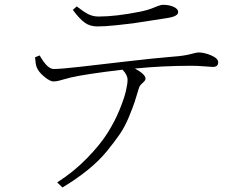

<svg xmlns="http://www.w3.org/2000/svg" viewBox="-20 -747 1040 815"><path d="M289.1 -705.1 305.7 -719.7Q335.9 -696.3 355.5 -686.5Q375 -676.8 398.4 -676.8Q471.7 -676.8 574.2 -697.3Q608.4 -704.1 634.8 -715.3Q661.1 -726.6 671.9 -726.6Q698.2 -726.6 717.3 -717.8Q736.3 -709 736.3 -696.3Q736.3 -677.7 692.4 -670.9Q689.5 -670.9 629.9 -661.1Q570.3 -651.4 543.9 -647.9Q517.6 -644.5 471.2 -639.6Q424.8 -634.8 393.6 -634.8Q361.3 -634.8 338.9 -651.4Q316.4 -668 289.1 -705.1ZM128.9 -503.9 148.4 -511.7Q180.7 -454.1 208 -454.1Q237.3 -454.1 319.3 -463.4Q401.4 -472.7 517.6 -486.3Q633.8 -500 717.8 -506.8Q759.8 -509.8 788.1 -517.1Q816.4 -524.4 821.3 -524.4Q847.7 -524.4 877 -511.7Q906.2 -499 906.2 -482.4Q906.2 -462.9 882.8 -462.9Q879.9 -462.9 848.6 -465.3Q817.4 -467.8 791 -467.8Q671.9 -467.8 552.7 -456.1Q597.7 -431.6 597.7 -413.1Q597.7 -405.3 585 -394.5Q572.3 -383.8 569.3 -372.1Q558.6 -335.9 551.8 -314.9Q544.9 -293.9 527.8 -252Q510.7 -210 488.3 -177.2Q465.8 -144.5 432.6 -104Q399.4 -63.5 351.6 -24.9Q303.7 13.7 245.1 48.8L222.7 27.3Q293 -17.6 349.1 -75.2Q405.3 -132.8 436.5 -182.6Q467.8 -232.4 487.8 -281.7Q507.8 -331.1 514.6 -361.3Q521.5 -391.6 521.5 -408.2Q521.5 -428.7 500 -451.2Q342.8 -432.6 280.3 -418Q270.5 -416 254.4 -411.1Q238.3 -406.2 227.5 -403.8Q216.8 -401.4 208 -401.4Q193.4 -400.4 168 -421.4Q142.6 -442.4 135.7 -461.9Q130.9 -472.7 128.9 -503.9Z"/></svg>

Font: GenYoMin TW TTF ExtraLight
Style: Regular
Weight: 250
Version: Version 1.300